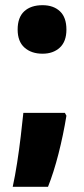

<svg xmlns="http://www.w3.org/2000/svg" viewBox="-20 -581 325 740"><path d="M48 -467Q48 -514 73.5 -537.5Q99 -561 144 -561Q186 -561 211 -537.5Q236 -514 236 -467Q236 -421 210.5 -397.5Q185 -374 144 -374Q101 -374 74.5 -397.5Q48 -421 48 -467ZM236 -135Q224 -61 205.5 11.5Q187 84 165 139H29Q38 98 46 46.5Q54 -5 60 -56Q66 -107 70 -146H230Z"/></svg>

Font: Noto Sans Gujarati UI Condensed Black
Style: Regular
Weight: 900
Width: 3
Designer: Jelle Bosma - Monotype Design Team, Universal Thirst
Foundry: Monotype Imaging Inc.
Version: Version 2.106; ttfautohint (v1.8.4.7-5d5b)